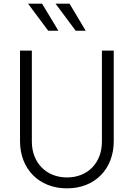

<svg xmlns="http://www.w3.org/2000/svg" viewBox="-20 -1023 735 1055"><path d="M301 -854 211 -1003H134L245 -854ZM451 -854 362 -1003H285L396 -854ZM348 12C502 12 605 -95 605 -247V-745H540V-245C540 -129 463 -48 348 -48C234 -48 155 -129 155 -245V-745H90V-247C90 -95 194 12 348 12Z"/></svg>

Font: Plus Jakarta Sans Light
Style: Regular
Weight: 300
Designer: Gumpita Rahayu
Foundry: Tokotype
Version: Version 2.071;gftools[0.9.30]